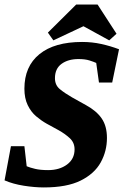

<svg xmlns="http://www.w3.org/2000/svg" viewBox="-37 -812 542 842"><path d="M155 10Q115 10 67.5 2.5Q20 -5 -17 -21L11 -171H70L80 -83Q94 -77 117 -71.5Q140 -66 174 -66Q224 -66 257 -90.5Q290 -115 290 -157Q290 -187 268.5 -206.5Q247 -226 220 -241L167 -270Q144 -283 121.5 -302Q99 -321 84.5 -351Q70 -381 70 -423Q70 -521 136 -574.5Q202 -628 323 -628Q367 -628 407.5 -619Q448 -610 485 -596L455 -450H397L385 -536Q374 -541 355 -547Q336 -553 307 -553Q262 -553 233 -532Q204 -511 204 -469Q204 -439 225 -421.5Q246 -404 279 -385L340 -351Q386 -326 409 -292.5Q432 -259 432 -207Q432 -149 404.5 -99.5Q377 -50 316.5 -20Q256 10 155 10ZM197 -635 173 -669 297 -792H391L474 -664L442 -635L329 -697Z"/></svg>

Font: Manuale ExtraBold
Style: Italic
Weight: 800
Italic angle: -11°
Designer: Eduardo Tunni / Pablo Cosgaya
Foundry: Eduardo Tunni / Pablo Cosgaya
Version: Version 1.002